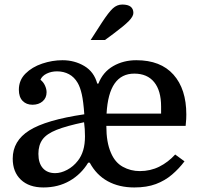

<svg xmlns="http://www.w3.org/2000/svg" viewBox="-20 -815 881 845"><path d="M36 -117Q36 -195 109 -241Q182 -287 351 -312Q347 -369 340 -400Q333 -431 322 -450Q307 -476 283.5 -488.5Q260 -501 231 -501Q206 -501 185.5 -491Q165 -481 158 -464Q171 -454 178 -438.5Q185 -423 185 -409Q185 -384 167.5 -369Q150 -354 123 -354Q96 -354 79.5 -371Q63 -388 63 -420Q63 -462 92 -491Q121 -520 165.5 -535Q210 -550 255 -550Q308 -550 351 -524.5Q394 -499 408 -447H413Q433 -498 478 -524Q523 -550 580 -550Q687 -550 743.5 -486.5Q800 -423 800 -311Q800 -301 799.5 -291Q799 -281 797 -261H448Q448 -224 453 -195Q458 -166 468 -143Q486 -100 520.5 -81Q555 -62 595 -62Q642 -62 681 -81.5Q720 -101 751 -135L792 -105Q768 -73 737 -46.5Q706 -20 666 -5Q626 10 571 10Q504 10 454 -17.5Q404 -45 375 -99H368Q337 -48 286.5 -19Q236 10 171 10Q108 10 72 -24Q36 -58 36 -117ZM571 -491Q515 -491 484.5 -447.5Q454 -404 449 -315H689V-346Q689 -416 658.5 -453.5Q628 -491 571 -491ZM223 -53Q248 -53 275.5 -67.5Q303 -82 323 -108Q338 -127 346 -153.5Q354 -180 354 -215Q354 -232 353 -247Q352 -262 350 -277Q273 -261 229 -243.5Q185 -226 167 -201Q149 -176 149 -138Q149 -97 168.5 -75Q188 -53 223 -53ZM379 -639 428 -715Q458 -761 476.5 -778Q495 -795 518 -795Q543 -795 555 -785.5Q567 -776 567 -758Q567 -743 547 -722.5Q527 -702 480 -667L442 -639Z"/></svg>

Font: Domine Medium
Style: Regular
Weight: 500
Designer: Pablo Impallari, Rodrigo Fuenzalida, Brenda Gallo
Foundry: Pablo Impallari, Rodrigo Fuenzalida, Brenda Gallo
Version: Version 2.000